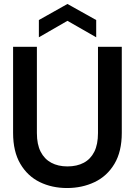

<svg xmlns="http://www.w3.org/2000/svg" viewBox="-20 -936 680 968"><path d="M318 12Q242 12 180.5 -18Q119 -48 82.5 -110Q46 -172 46 -266V-700H166V-265Q166 -208 185 -171Q204 -134 238.5 -115.5Q273 -97 320 -97Q368 -97 402.5 -115.5Q437 -134 455.5 -171Q474 -208 474 -265V-700H594V-266Q594 -172 557 -110Q520 -48 457 -18Q394 12 318 12ZM176 -748V-835L320 -916L465 -835V-748L320 -831Z"/></svg>

Font: DM Sans 9pt 36pt SemiBold
Style: Regular
Weight: 600
Version: Version 4.004;gftools[0.9.30]